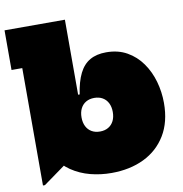

<svg xmlns="http://www.w3.org/2000/svg" viewBox="-88 -872 922 968"><g transform="rotate(-10 372.5 -388.0)"><path d="M54 14V-587H-1V-790H308V-340L305 -320V-244L308 -162L64 14ZM406 12Q350.5 12 298.2 -1.5Q246 -15 202.2 -44.5Q158.5 -74 129 -122L305 -290Q305 -263.5 314.8 -244.2Q324.5 -225 342.5 -214.5Q360.5 -204 385 -204Q409.5 -204 427.5 -214.5Q445.5 -225 455.2 -244.2Q465 -263.5 465 -290Q465 -316.5 455.2 -335.8Q445.5 -355 427.5 -365.5Q409.5 -376 385 -376Q360.5 -376 342.5 -365.5Q324.5 -355 314.8 -335.8Q305 -316.5 305 -290L292 -406H316Q325.5 -470.5 346 -511.8Q366.5 -553 400.5 -572.5Q434.5 -592 484 -592Q544.5 -592 590 -566.2Q635.5 -540.5 666 -497.2Q696.5 -454 711.8 -400.2Q727 -346.5 727 -290Q727 -193 686 -125.5Q645 -58 572.8 -23Q500.5 12 406 12Z"/></g></svg>

Font: Hepta Slab Black
Style: Regular
Weight: 900
Designer: Michael LaGattuta
Foundry: Michael LaGattuta
Version: Version 1.102